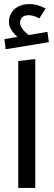

<svg xmlns="http://www.w3.org/2000/svg" viewBox="-20 -927 264 947"><path d="M70 0V-626L154 -636V0ZM221 -719 8 -684 2 -734 66 -745Q46 -763 35 -781.5Q24 -800 24 -817Q24 -856 51 -881.5Q78 -907 129 -907Q163 -907 205 -885L174 -836Q146 -852 122 -852Q99 -852 89 -841Q79 -830 79 -815Q79 -788 121 -754L214 -770Z"/></svg>

Font: FiraGO
Style: Regular
Weight: 400
Designer: bBox Type
Foundry: bBox Type GmbH
Version: Version 1.001;April 20, 2020;FontCreator 12.0.0.2555 64-bit